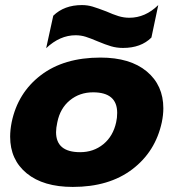

<svg xmlns="http://www.w3.org/2000/svg" viewBox="-20 -722 682 757"><path d="M190 -660Q233 -702 303 -702Q325 -702 345 -696Q365 -690 399 -677Q426 -665 447 -658.5Q468 -652 490 -652Q553 -652 604 -702L577 -574Q536 -533 465 -533Q440 -533 418 -539.5Q396 -546 365 -559Q337 -571 318 -577Q299 -583 278 -583Q216 -583 162 -532ZM20 -183Q20 -210 26 -240Q50 -356 141 -425.5Q232 -495 376 -495Q493 -495 558.5 -440.5Q624 -386 624 -295Q624 -269 618 -240Q593 -124 501.5 -54.5Q410 15 267 15Q151 15 85.5 -38.5Q20 -92 20 -183ZM438 -240Q442 -257 442 -277Q442 -358 347 -358Q294 -358 255.5 -326.5Q217 -295 206 -240Q201 -217 201 -201Q201 -122 296 -122Q349 -122 387.5 -153.5Q426 -185 438 -240Z"/></svg>

Font: Prompt Bold
Style: Bold Italic
Weight: 700
Italic angle: -12°
Designer: Katatrad Team
Foundry: CadsonDemak
Version: Version 1.000